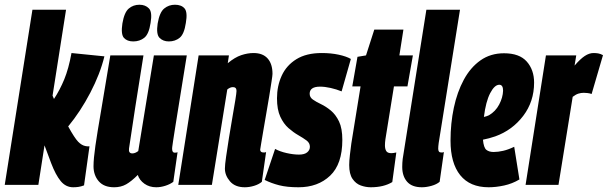

<svg xmlns="http://www.w3.org/2000/svg" viewBox="-40 -781 2567 811"><path d="M-20 0 97 -740H239L182 -377L188 -363Q213 -401 231.5 -446Q250 -491 262 -557L401 -543Q383 -469 341.5 -389.5Q300 -310 248 -247Q275 -198 290 -182.5Q305 -167 321 -164Q329 -162 338 -163L315 2Q302 7 291 8.5Q280 10 269 10Q238 10 216.5 -16Q195 -42 176 -92L148 -167L122 0Z M442 10Q399 10 377 -15.5Q355 -41 355 -79Q355 -110 363 -165.5Q371 -221 387 -313.5Q403 -406 426 -547H566Q546 -422 531 -326Q516 -230 505 -154Q502 -133 519 -133Q531 -133 544 -143L610 -547H749Q731 -434 719 -361Q707 -288 700.5 -246Q694 -204 691 -185Q688 -166 687.5 -160Q687 -154 687 -153Q687 -136 698 -136Q705 -136 710 -138L692 -13Q679 -3 659 3.5Q639 10 620 10Q591 10 570 -5Q549 -20 542 -42Q515 -15 493 -2.5Q471 10 442 10ZM673 -606Q649 -606 634 -621Q619 -636 626 -682Q634 -729 653.5 -745Q673 -761 699 -761Q726 -761 739.5 -745.5Q753 -730 745 -684Q738 -637 719 -621.5Q700 -606 673 -606ZM523 -606Q497 -606 483.5 -621Q470 -636 477 -682Q485 -729 504 -745Q523 -761 549 -761Q574 -761 589 -745.5Q604 -730 596 -684Q589 -637 569.5 -621.5Q550 -606 523 -606Z M799 -547H927L922 -514Q952 -539 979 -548Q1006 -557 1031 -557Q1070 -557 1090.5 -534Q1111 -511 1111 -469Q1111 -462 1107 -437Q1103 -412 1097.5 -376.5Q1092 -341 1085 -303Q1078 -265 1072.5 -230.5Q1067 -196 1063 -174Q1059 -152 1059 -149Q1059 -137 1073 -137Q1075 -137 1078 -137Q1081 -137 1084 -139L1066 -13Q1053 -2 1033 4Q1013 10 994 10Q953 10 931.5 -15Q910 -40 910 -69Q910 -84 915 -119Q920 -154 927 -198Q934 -242 941.5 -284.5Q949 -327 954 -358Q959 -389 959 -397Q959 -413 944 -413Q932 -413 920 -403L855 0H713Z M1078 -21 1122 -152Q1142 -141 1170.5 -134.5Q1199 -128 1223 -128Q1246 -128 1257.5 -137.5Q1269 -147 1269 -161Q1269 -177 1255 -187.5Q1241 -198 1220 -210Q1199 -222 1178.5 -240Q1158 -258 1144 -288Q1130 -318 1130 -366Q1130 -418 1150 -461.5Q1170 -505 1212 -531Q1254 -557 1319 -557Q1358 -557 1390.5 -550Q1423 -543 1442 -532L1403 -395Q1381 -404 1356.5 -409.5Q1332 -415 1312 -415Q1268 -415 1268 -385Q1268 -370 1281.5 -360.5Q1295 -351 1316 -341Q1337 -331 1357.5 -314Q1378 -297 1392 -268Q1406 -239 1406 -190Q1406 -88 1354.5 -39Q1303 10 1221 10Q1172 10 1139 1.5Q1106 -7 1078 -21Z M1634 -137 1617 -12Q1581 10 1526 10Q1505 10 1484 2.5Q1463 -5 1449 -25.5Q1435 -46 1435 -84Q1435 -101 1438 -127Q1441 -153 1444 -175L1483 -416H1448L1470 -541L1506 -547L1541 -656H1664L1647 -547H1704L1681 -416H1624L1588 -193Q1587 -186 1586.5 -179.5Q1586 -173 1586 -167Q1586 -152 1591.5 -143Q1597 -134 1613 -134Q1621 -134 1634 -137Z M1761 -740H1903L1813 -177Q1812 -169 1811.5 -163.5Q1811 -158 1811 -153Q1811 -137 1823 -137Q1825 -137 1828.5 -137Q1832 -137 1835 -139L1817 -13Q1804 -2 1782.5 4Q1761 10 1742 10Q1700 10 1679.5 -13.5Q1659 -37 1659 -76Q1659 -93 1661 -110Z M2154 -23Q2124 -5 2089.5 2.5Q2055 10 2024 10Q1945 10 1904 -41Q1863 -92 1863 -187Q1863 -260 1877 -326Q1891 -392 1919 -444Q1947 -496 1989.5 -526Q2032 -556 2089 -556Q2154 -556 2185 -521Q2216 -486 2216 -432Q2216 -352 2170 -291.5Q2124 -231 2052 -205Q2026 -196 2000 -191Q2003 -157 2014.5 -148Q2026 -139 2045 -139Q2064 -139 2085.5 -144Q2107 -149 2132 -161ZM2069 -423Q2049 -423 2030.5 -387.5Q2012 -352 2004 -287Q2017 -290 2025 -294Q2053 -310 2068.5 -339.5Q2084 -369 2085 -398Q2085 -423 2069 -423Z M2394 -547 2387 -504Q2411 -532 2430 -544.5Q2449 -557 2467 -557Q2477 -557 2486.5 -555.5Q2496 -554 2507 -548L2459 -384Q2451 -387 2441 -388Q2431 -389 2426 -389Q2414 -389 2403 -385.5Q2392 -382 2379 -372L2319 0H2180L2266 -547Z"/></svg>

Font: Georama ExtraCondensed ExtraBold
Style: Italic
Weight: 800
Width: 2
Italic angle: -9°
Designer: Jean-Baptiste Levee
Foundry: Production Type
Version: Version 1.000